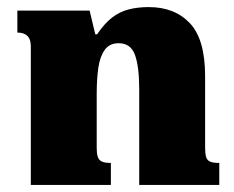

<svg xmlns="http://www.w3.org/2000/svg" viewBox="-20 -522 661 542"><path d="M599 -62V0H373V-270Q373 -334 361 -367Q349 -400 315 -400Q289 -400 275.5 -381Q262 -362 257.5 -330Q253 -298 253 -258V-104Q253 -89 256 -79.5Q259 -70 267.5 -66Q276 -62 293 -62V0H67V-389Q67 -405 62.5 -413.5Q58 -422 49.5 -426Q41 -430 29 -430V-492H233L249 -425H254Q275 -456 296.5 -472.5Q318 -489 343.5 -495.5Q369 -502 400 -502Q473 -502 516 -456.5Q559 -411 559 -307V-107Q559 -90 561.5 -80Q564 -70 572.5 -66Q581 -62 599 -62Z"/></svg>

Font: Noto Serif Armenian Black
Style: Regular
Weight: 900
Version: Version 2.007